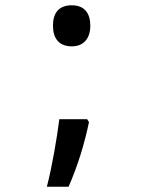

<svg xmlns="http://www.w3.org/2000/svg" viewBox="-20 -570 540 725"><path d="M251 -395C297 -395 321 -426 321 -473C321 -519 300 -550 251 -550C201 -550 180 -520 180 -473C180 -425 203 -395 251 -395ZM157 135H239C274 55 299 -27 316 -109L309 -120H204C195 -49 177 58 157 135Z"/></svg>

Font: Noto Sans Mono ExtraCondensed SemiBold
Style: Regular
Weight: 600
Width: 2
Designer: Monotype Design Team
Foundry: Monotype Imaging Inc.
Version: Version 2.014